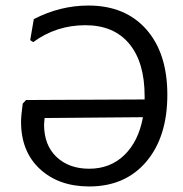

<svg xmlns="http://www.w3.org/2000/svg" viewBox="-20 -666 661 693"><path d="M299 -646Q432 -646 508 -560Q584 -474 584 -324Q584 -172 508 -82.5Q432 7 302 7Q192 7 124 -56Q56 -119 56 -226Q56 -248 62 -292L74 -305L502 -307V-319Q502 -441 446.5 -508Q391 -575 288 -575Q183 -575 100 -514L89 -521L102 -597Q197 -646 299 -646ZM139 -217Q139 -142 184 -99.5Q229 -57 302 -57Q378 -57 429 -106.5Q480 -156 496 -243L141 -240Z"/></svg>

Font: Alegreya Sans SC
Style: Regular
Weight: 400
Designer: Juan Pablo del Peral
Foundry: Huerta Tipografica
Version: Version 2.007